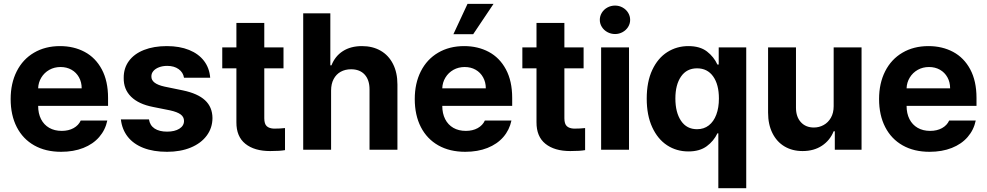

<svg xmlns="http://www.w3.org/2000/svg" viewBox="-20 -776 5115 995"><path d="M35.2 -262.7Q35.2 -344.2 66.7 -406.5Q98.1 -468.8 156.2 -502.9Q214.4 -537.1 291 -537.1Q362.3 -537.1 418.7 -507.1Q475.1 -477.1 507.6 -416.5Q540 -356 540 -268.6V-227.5H177.7Q177.7 -188 192.6 -158.7Q207.5 -129.4 235.1 -113.5Q262.7 -97.7 299.8 -97.7Q335.4 -97.7 361.3 -112.1Q387.2 -126.5 398.4 -151.4H536.1Q525.9 -102.5 494.1 -65.9Q462.4 -29.3 411.9 -9.3Q361.3 10.7 296.9 10.7Q216.3 10.7 157.5 -22.5Q98.6 -55.7 66.9 -117.4Q35.2 -179.2 35.2 -262.7ZM403.3 -318.4Q403.3 -350.1 389.4 -375.2Q375.5 -400.4 350.6 -414.6Q325.7 -428.7 293.9 -428.7Q261.7 -428.7 235.6 -414.1Q209.5 -399.4 194.1 -374Q178.7 -348.6 177.7 -318.4Z M846.7 -434.6Q823.2 -434.6 804.4 -427.5Q785.6 -420.4 774.9 -408Q764.2 -395.5 764.6 -379.9Q763.2 -342.3 833 -327.1L927.7 -307.6Q1004.9 -291.5 1042.7 -256.3Q1080.6 -221.2 1081.1 -164.1Q1080.6 -112.3 1051 -72.8Q1021.5 -33.2 968.3 -11.2Q915 10.7 845.7 10.7Q774.9 10.7 723.1 -9.5Q671.4 -29.8 641.8 -67.6Q612.3 -105.5 606.4 -157.2H752Q756.8 -126 781.2 -109.9Q805.7 -93.8 845.7 -93.8Q885.3 -93.8 909.4 -108.9Q933.6 -124 933.6 -149.4Q933.6 -169.9 916.3 -182.9Q898.9 -195.8 861.3 -204.1L773.4 -221.7Q698.2 -236.3 659.2 -274.9Q620.1 -313.5 621.1 -372.1Q620.6 -422.4 647.9 -459.7Q675.3 -497.1 726.1 -517.1Q776.9 -537.1 844.7 -537.1Q910.6 -537.1 960 -517.1Q1009.3 -497.1 1037.4 -460.2Q1065.4 -423.3 1069.3 -373H933.6Q929.2 -400.9 905.8 -417.7Q882.3 -434.6 846.7 -434.6Z M1449.2 -421.9H1349.6V-163.1Q1349.6 -133.8 1362.3 -122.1Q1375 -110.4 1399.4 -109.4Q1430.7 -109.4 1457 -112.3V2Q1431.2 6.8 1379.9 6.8Q1298.3 6.8 1251.5 -30.8Q1204.6 -68.4 1205.1 -142.6V-421.9H1131.8V-530.3H1205.1V-657.2H1349.6V-530.3H1449.2Z M1695.8 0H1551.3V-707H1691.9V-437.5H1697.8Q1716.3 -484.9 1756.8 -511Q1797.4 -537.1 1856 -537.1Q1911.1 -537.1 1952.6 -513.2Q1994.1 -489.3 2016.8 -444.3Q2039.6 -399.4 2039.6 -337.9V0H1895V-312.5Q1895 -361.8 1869.9 -389.4Q1844.7 -417 1799.3 -417Q1769 -417 1745.6 -404.1Q1722.2 -391.1 1709 -366.2Q1695.8 -341.3 1695.8 -306.6Z M2129.4 -262.7Q2129.4 -344.2 2160.9 -406.5Q2192.4 -468.8 2250.5 -502.9Q2308.6 -537.1 2385.3 -537.1Q2456.5 -537.1 2512.9 -507.1Q2569.3 -477.1 2601.8 -416.5Q2634.3 -356 2634.3 -268.6V-227.5H2272Q2272 -188 2286.9 -158.7Q2301.8 -129.4 2329.3 -113.5Q2356.9 -97.7 2394 -97.7Q2429.7 -97.7 2455.6 -112.1Q2481.4 -126.5 2492.7 -151.4H2630.4Q2620.1 -102.5 2588.4 -65.9Q2556.6 -29.3 2506.1 -9.3Q2455.6 10.7 2391.1 10.7Q2310.5 10.7 2251.7 -22.5Q2192.9 -55.7 2161.1 -117.4Q2129.4 -179.2 2129.4 -262.7ZM2497.6 -318.4Q2497.6 -350.1 2483.6 -375.2Q2469.7 -400.4 2444.8 -414.6Q2419.9 -428.7 2388.2 -428.7Q2356 -428.7 2329.8 -414.1Q2303.7 -399.4 2288.3 -374Q2272.9 -348.6 2272 -318.4ZM2402.8 -755.9H2537.6L2432.1 -598.6H2329.6Z M3004.4 -421.9H2904.8V-163.1Q2904.8 -133.8 2917.5 -122.1Q2930.2 -110.4 2954.6 -109.4Q2985.8 -109.4 3012.2 -112.3V2Q2986.3 6.8 2935.1 6.8Q2853.5 6.8 2806.6 -30.8Q2759.8 -68.4 2760.3 -142.6V-421.9H2687V-530.3H2760.3V-657.2H2904.8V-530.3H3004.4Z M3095.2 -530.3H3239.7V0H3095.2ZM3088.4 -672.9Q3088.4 -692.9 3098.9 -710Q3109.4 -727.1 3127.7 -737.1Q3146 -747.1 3167.5 -747.1Q3188.5 -747.1 3206.5 -737.1Q3224.6 -727.1 3235.1 -710Q3245.6 -692.9 3245.6 -672.9Q3245.6 -653.3 3235.1 -636.5Q3224.6 -619.6 3206.5 -609.6Q3188.5 -599.6 3167.5 -599.6Q3146 -599.6 3127.7 -609.6Q3109.4 -619.6 3098.9 -636.5Q3088.4 -653.3 3088.4 -672.9Z M3702.6 -85H3697.8Q3679.2 -45.4 3642.6 -18.3Q3606 8.8 3547.4 8.8Q3485.8 8.8 3437 -23.2Q3388.2 -55.2 3359.9 -116.9Q3331.5 -178.7 3331.5 -264.6Q3331.5 -352.5 3360.4 -413.8Q3389.2 -475.1 3438.2 -506.1Q3487.3 -537.1 3547.4 -537.1Q3607.4 -537.1 3643.6 -509.3Q3679.7 -481.4 3697.8 -441.4H3704.6V-530.3H3847.2V199.2H3702.6ZM3705.6 -265.6Q3705.6 -337.9 3675.8 -379.9Q3646 -421.9 3592.3 -421.9Q3538.6 -421.9 3509.3 -379.4Q3480 -336.9 3480 -265.6Q3480 -193.4 3509.3 -149.9Q3538.6 -106.4 3592.3 -106.4Q3627.9 -106.4 3653.3 -126.2Q3678.7 -146 3692.1 -181.9Q3705.6 -217.8 3705.6 -265.6Z M4300.3 -530.3H4444.8V0H4306.2V-95.7H4300.3Q4281.2 -48.3 4239.5 -20.8Q4197.8 6.8 4139.2 6.8Q4085.9 6.8 4045.7 -17.1Q4005.4 -41 3982.9 -86.2Q3960.4 -131.3 3960.4 -192.4V-530.3H4105V-217.8Q4105 -170.9 4130.1 -143.1Q4155.3 -115.2 4197.8 -115.2Q4225.1 -115.2 4248.5 -128.2Q4272 -141.1 4286.1 -166Q4300.3 -190.9 4300.3 -225.6Z M4535.6 -262.7Q4535.6 -344.2 4567.1 -406.5Q4598.6 -468.8 4656.7 -502.9Q4714.8 -537.1 4791.5 -537.1Q4862.8 -537.1 4919.2 -507.1Q4975.6 -477.1 5008.1 -416.5Q5040.5 -356 5040.5 -268.6V-227.5H4678.2Q4678.2 -188 4693.1 -158.7Q4708 -129.4 4735.6 -113.5Q4763.2 -97.7 4800.3 -97.7Q4835.9 -97.7 4861.8 -112.1Q4887.7 -126.5 4898.9 -151.4H5036.6Q5026.4 -102.5 4994.6 -65.9Q4962.9 -29.3 4912.4 -9.3Q4861.8 10.7 4797.4 10.7Q4716.8 10.7 4658 -22.5Q4599.1 -55.7 4567.4 -117.4Q4535.6 -179.2 4535.6 -262.7ZM4903.8 -318.4Q4903.8 -350.1 4889.9 -375.2Q4876 -400.4 4851.1 -414.6Q4826.2 -428.7 4794.4 -428.7Q4762.2 -428.7 4736.1 -414.1Q4710 -399.4 4694.6 -374Q4679.2 -348.6 4678.2 -318.4Z"/></svg>

Font: WEMIX Pretendard
Style: Bold
Weight: 700
Designer: Base glyphs from Inter by Rasmus Andersson; Hangeul glyphs from Noto Sans CJK(Source Han Sans) by Jang Soo-young and Kan
Foundry: Kil Hyung-jin
Version: Version 1.000